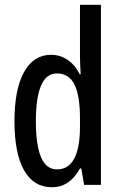

<svg xmlns="http://www.w3.org/2000/svg" viewBox="-20 -780 508 810"><path d="M198.7 9.8Q121.6 9.8 81.3 -62Q41 -133.8 41 -268.6Q41 -402.8 81.3 -475.8Q121.6 -548.8 195.8 -548.8Q221.7 -548.8 244.1 -539.1Q266.6 -529.3 284.9 -511.2Q303.2 -493.2 316.4 -466.8H320.3Q318.8 -491.7 318.1 -510.7Q317.4 -529.8 317.4 -545.4V-759.8H405.8V0H335L322.8 -69.3H317.4Q303.2 -43.9 285.9 -26.4Q268.6 -8.8 247.3 0.5Q226.1 9.8 198.7 9.8ZM220.7 -65.4Q268.6 -65.4 293 -110.6Q317.4 -155.8 317.4 -245.6V-280.8Q317.4 -377.4 293.9 -423.8Q270.5 -470.2 220.2 -470.2Q174.8 -470.2 153.1 -418.7Q131.3 -367.2 131.3 -268.6Q131.3 -168.5 153.1 -116.9Q174.8 -65.4 220.7 -65.4Z"/></svg>

Font: Open Sans Condensed Medium
Style: Regular
Weight: 500
Width: 3
Designer: Monotype Design Team
Foundry: Monotype Imaging Inc.
Version: Version 3.000